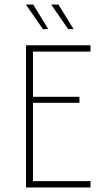

<svg xmlns="http://www.w3.org/2000/svg" viewBox="-20 -824 464 844"><path d="M94.4 0V-625H377.8V-597.2H125V-398.6H329.2V-372.2H125V-27.8H377.8V0ZM279.9 -695.8 204.9 -804.2H236.8L303.5 -695.8ZM168.8 -695.8 93.8 -804.2H125.7L192.4 -695.8Z"/></svg>

Font: Afacad Flux Thin
Style: Regular
Weight: 250
Designer: Kristian Moeller
Foundry: Dicotype
Version: Version 1.100